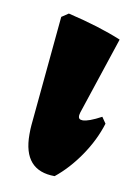

<svg xmlns="http://www.w3.org/2000/svg" viewBox="-64 -529 418 581"><g transform="rotate(10 145.5 -238.0)"><path d="M47 -103Q47 -121 48 -131L80 -470L101 -484Q199 -461 266 -433L187 -195Q185 -187 185 -184Q185 -173 198 -173Q216 -173 255 -194L268 -175Q252 -123 218.5 -74Q185 -25 144 8Q47 8 47 -103Z"/></g></svg>

Font: Alegreya Black
Style: Italic
Weight: 900
Italic angle: -7°
Designer: Juan Pablo del Peral
Foundry: Huerta Tipografica
Version: Version 2.007; ttfautohint (v1.6)